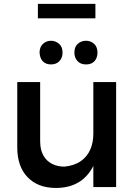

<svg xmlns="http://www.w3.org/2000/svg" viewBox="-20 -948 694 973"><path d="M463.5 -855H172V-928.5H463.5ZM263 4.5Q172.5 4.5 120 -49.8Q67.5 -104 67.5 -201V-532H183.5V-233Q183.5 -189 199.5 -160.5Q215.5 -132 243.5 -117.8Q271.5 -103.5 307 -103.5Q358 -109 390.2 -132Q422.5 -155 437.8 -190.8Q453 -226.5 453 -270V-532H568.5V0H453V-107Q396 4.5 263 4.5ZM238.5 -621.5Q213 -621.5 197.8 -636.5Q182.5 -651.5 180.5 -681Q180.5 -710 197.8 -725.8Q215 -741.5 238.5 -741.5Q261 -741.5 279 -726.2Q297 -711 297 -681Q297 -656 281.5 -638.8Q266 -621.5 238.5 -621.5ZM415.5 -621.5Q388.5 -621.5 372.8 -638.5Q357 -655.5 357 -681Q357 -711.5 374.8 -726.5Q392.5 -741.5 415.5 -741.5Q439.5 -741.5 456.8 -726Q474 -710.5 474 -681Q474 -666 468 -652.2Q462 -638.5 449.2 -630Q436.5 -621.5 415.5 -621.5Z"/></svg>

Font: Argentum Novus Medium
Style: Regular
Weight: 500
Designer: Julieta Ulanovsky (font) & Cristiano Sobral (main changes)
Foundry: Julieta Ulanovsky (font) & Cristiano Sobral (main changes)
Version: Version 3.00;November 27, 2020;FontCreator 13.0.0.2655 64-bi